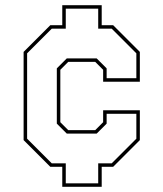

<svg xmlns="http://www.w3.org/2000/svg" viewBox="-20 -720 629 740"><path d="M220 0V-77H174L71 -180V-520L174 -623H220V-700H372V-623H416L519 -520V-405H377.5V-451L347 -481.5H243L212.5 -451V-249L243 -218.5H347L377.5 -249V-295H519V-180L416 -77H372V0ZM233.5 -13.5H358.5V-90.5H410.5L505.5 -185.5V-281.5H391V-243.5L352.5 -205H237.5L199 -243.5V-456.5L237.5 -495H352.5L391 -456.5V-418.5H505.5V-514.5L410.5 -609.5H358.5V-686.5H233.5V-609.5H179.5L84.5 -514.5V-185.5L179.5 -90.5H233.5Z"/></svg>

Font: Tourney Expanded Thin
Style: Regular
Weight: 100
Width: 7
Designer: Tyler Finck
Foundry: Etcetera Type Co
Version: Version 1.010; ttfautohint (v1.8.3)